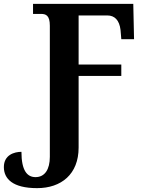

<svg xmlns="http://www.w3.org/2000/svg" viewBox="-28 -734 746 994"><path d="M164 240C289 240 379 168 379 30V-341H600V-400H379V-654H528C565 -654 590 -630 596 -579L600 -531H666L662 -714H143V-662H184C210 -662 230 -654 230 -601V78C230 143 204 183 156 183C113 183 83 150 83 52C46 52 -8 68 -8 131C-8 191 37 240 164 240Z"/></svg>

Font: Noto Serif SemiCondensed
Style: Bold
Weight: 700
Width: 4
Designer: Monotype Design Team
Foundry: Monotype Imaging Inc.
Version: Version 2.015